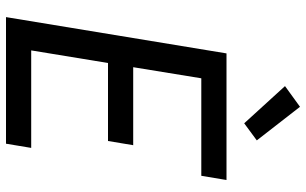

<svg xmlns="http://www.w3.org/2000/svg" viewBox="-210 -810 1020 640"><g transform="rotate(90 300.0 -490.0)"><path d="M37 0 158 -735H580L566 -651H241L204 -424H464L450 -340H190L148 -84H473L459 0ZM391 -794 267 -930 336 -980 448 -836Z"/></g></svg>

Font: Iosevka Aile Medium Oblique
Style: Regular
Weight: 500
Italic angle: -9°
Designer: Belleve Invis
Foundry: Belleve Invis
Version: Version 31.1.0; ttfautohint (v1.8.4)